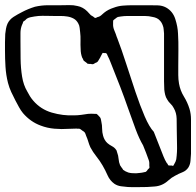

<svg xmlns="http://www.w3.org/2000/svg" viewBox="-57 -584 785 769"><path d="M708 -61V32Q707 45 706 59.5Q705 74 698 86Q689 100 673.5 106Q658 112 644 120Q630 127 617.5 138.5Q605 150 591 156Q577 162 561.5 163Q546 164 532 165Q513 165 494 165.5Q475 166 455 165Q442 164 427.5 162Q413 160 401 152Q383 139 374 118.5Q365 98 354 79Q343 60 329 42.5Q315 25 305 6Q300 -5 296.5 -17Q293 -29 288 -40Q287 -44 285 -48.5Q283 -53 281 -55Q278 -58 274 -60Q271 -62 268 -64.5Q265 -67 262 -68Q260 -69 256.5 -68.5Q253 -68 251 -69Q243 -69 234.5 -68.5Q226 -68 218 -68Q190 -66 161 -68.5Q132 -71 106 -81Q65 -96 35 -131Q26 -142 19 -155Q12 -168 5 -181Q-4 -198 -12 -215.5Q-20 -233 -25 -252Q-33 -284 -35 -316.5Q-37 -349 -37 -381Q-37 -398 -37 -415Q-37 -432 -36 -448Q-35 -458 -33 -469Q-31 -480 -27 -489Q-19 -506 -2.5 -516.5Q14 -527 30 -535Q43 -542 56.5 -547.5Q70 -553 83 -557Q109 -563 135.5 -563Q162 -563 187 -563Q203 -563 220 -563.5Q237 -564 253 -560Q264 -558 274 -552.5Q284 -547 292 -539Q296 -535 299.5 -531Q303 -527 307 -523Q309 -522 311.5 -520.5Q314 -519 317 -517Q318 -516 320.5 -514Q323 -512 324 -512Q326 -512 328.5 -513Q331 -514 332 -515Q340 -517 343 -519Q348 -522 352 -526Q356 -530 360 -533Q376 -546 398 -553Q416 -560 435.5 -561.5Q455 -563 474 -563H540Q557 -563 575 -562.5Q593 -562 608 -554Q635 -539 645 -508Q655 -477 656 -449Q658 -416 657.5 -383.5Q657 -351 657 -318Q657 -301 657 -283.5Q657 -266 660 -249Q665 -221 679.5 -197.5Q694 -174 702 -148Q708 -128 708 -105.5Q708 -83 708 -61ZM486 110H489Q497 109 504 108.5Q511 108 519 106Q521 105 523.5 105Q526 105 527 104Q531 102 535 95Q537 93 538.5 91.5Q540 90 541 89Q542 87 541.5 84Q541 81 541 80Q541 74 541 69Q541 64 539 58Q534 43 528 28Q522 13 516 -2Q501 -27 486 -67Q471 -107 455.5 -151.5Q440 -196 425 -235L386 -334Q383 -341 380.5 -347.5Q378 -354 374 -361Q373 -363 372 -366Q371 -369 369 -370Q367 -372 363 -371.5Q359 -371 357 -372Q354 -372 354 -372Q353 -371 351.5 -367.5Q350 -364 349 -363Q347 -358 344 -353Q341 -348 338 -343Q336 -339 333 -336Q331 -334 325 -332Q323 -331 320 -329Q317 -327 315 -327Q312 -326 307 -328Q304 -328 300 -328Q296 -328 293 -329Q292 -330 291.5 -331Q291 -332 289 -333Q287 -335 283 -337.5Q279 -340 277 -343Q276 -345 275.5 -347.5Q275 -350 273 -351Q266 -368 266 -388Q265 -405 265.5 -422Q266 -439 264 -455Q263 -463 262 -472.5Q261 -482 257 -489Q250 -503 238 -509.5Q226 -516 212 -518Q199 -520 185.5 -520Q172 -520 159 -520Q143 -520 128 -520.5Q113 -521 97 -520Q89 -519 81 -518Q73 -517 65 -515Q57 -513 54 -511Q51 -510 48 -507Q45 -504 43 -502Q39 -500 36 -497Q35 -494 34 -490.5Q33 -487 31 -484Q25 -469 25 -452Q25 -435 25 -419Q25 -386 25.5 -348.5Q26 -311 31.5 -277Q37 -243 52 -218Q57 -208 63 -198.5Q69 -189 76 -181Q106 -146 150.5 -133Q195 -120 240 -122Q254 -122 268.5 -124Q283 -126 296 -128Q309 -129 322 -128Q324 -128 327 -128Q330 -128 331 -127Q333 -126 335.5 -123Q338 -120 340 -118Q341 -117 342.5 -115.5Q344 -114 345 -112Q347 -108 347.5 -104Q348 -100 349 -96Q352 -83 352 -68.5Q352 -54 356 -40Q361 -22 373 -11Q381 -4 391.5 1.5Q402 7 408 16Q410 18 410.5 21Q411 24 412 26Q417 39 418 52.5Q419 66 424 78L430 87Q432 89 433.5 91.5Q435 94 436 96Q445 103 457 107Q464 109 471.5 109.5Q479 110 486 110ZM411 -435 412 -433Q430 -386 448.5 -328.5Q467 -271 485.5 -216Q504 -161 522.5 -118Q541 -75 559 -56Q569 -31 578.5 -6.5Q588 18 598 43Q601 50 604 56.5Q607 63 611 69Q613 70 614.5 73.5Q616 77 617 78Q619 79 624 79Q629 79 631 79Q635 81 637 80Q638 79 639 76.5Q640 74 641 73Q644 68 646 63.5Q648 59 649 54Q653 25 652 -4.5Q651 -34 651 -63Q651 -85 650.5 -108.5Q650 -132 639 -151Q634 -161 626 -168.5Q618 -176 613 -185Q607 -194 604.5 -204.5Q602 -215 601 -225Q600 -242 600 -258Q600 -274 600 -290V-450Q599 -458 598.5 -466.5Q598 -475 595 -482Q591 -494 583 -502Q578 -508 570 -511.5Q562 -515 555 -516Q539 -520 522.5 -520Q506 -520 489 -520H454Q447 -520 440.5 -519.5Q434 -519 427 -518Q424 -517 421 -517Q418 -517 415 -516Q413 -515 410.5 -513.5Q408 -512 406 -510Q405 -509 402 -507Q399 -505 397 -503Q396 -501 396 -496.5Q396 -492 396 -489Q395 -476 401 -462Q407 -448 411 -435Z"/></svg>

Font: Rubik Vinyl
Style: Regular
Weight: 400
Designer: Hubert and Fischer, NaN
Foundry: Hubert and Fischer, NaN
Version: Version 2.200